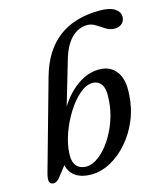

<svg xmlns="http://www.w3.org/2000/svg" viewBox="-110 -805 771 898"><g transform="rotate(-15 276.0 -356.5)"><path d="M252.5 -535 191.5 -327.5Q228 -386.5 278.2 -421.2Q328.5 -456 382.5 -456Q435.5 -456 464.5 -418.2Q493.5 -380.5 488.5 -309Q485.5 -243 461.5 -185.2Q437.5 -127.5 399.2 -83.8Q361 -40 314.8 -15.2Q268.5 9.5 221 9.5Q177 9.5 148 -9Q119 -27.5 110 -65.5L69 -13Q55 3.5 40 3.5Q25.5 3.5 20.8 -8.8Q16 -21 24.5 -51.5L146 -485Q212 -721.5 457 -721.5Q504.5 -721.5 528.5 -705.8Q552.5 -690 552.5 -666.5Q552.5 -646.5 539.2 -634Q526 -621.5 503 -621.5Q481 -621.5 461.5 -633.8Q442 -646 422.8 -658.5Q403.5 -671 382.5 -671Q339.5 -671 305.8 -637.5Q272 -604 252.5 -535ZM335.5 -403Q304.5 -402.5 272 -374.2Q239.5 -346 211.8 -301.5Q184 -257 166.2 -206.8Q148.5 -156.5 146.5 -111.5Q144.5 -71 161.5 -51.8Q178.5 -32.5 208.5 -32.5Q237.5 -32.5 268.2 -55.5Q299 -78.5 325.5 -117.5Q352 -156.5 369.5 -205.2Q387 -254 390 -305.5Q394.5 -360 378.5 -381.8Q362.5 -403.5 335.5 -403Z"/></g></svg>

Font: Fraunces 72pt S050
Style: Italic
Weight: 400
Italic angle: -16°
Version: Version 1.000; ttfautohint (v1.8.3)